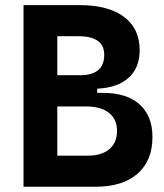

<svg xmlns="http://www.w3.org/2000/svg" viewBox="-20 -713 626 733"><path d="M69.8 0V-693.4H284.2Q393.6 -693.4 453.4 -648.7Q513.2 -604 513.2 -521.5Q513.2 -454.1 470.9 -416Q428.7 -377.9 351.1 -374.5V-358.4H373.5Q463.9 -358.4 512.9 -314.5Q562 -270.5 562 -190.4Q562 -99.6 505.1 -49.8Q448.2 0 343.8 0ZM198.7 -118.7H315.4Q368.2 -118.7 397.5 -143.6Q426.8 -168.5 426.8 -213.4Q426.8 -257.8 396 -282.2Q365.2 -306.6 308.6 -306.6H198.7ZM198.7 -425.8H286.1Q377.9 -425.8 377.9 -503.9Q377.9 -574.7 279.3 -574.7H198.7Z"/></svg>

Font: Cascadia Mono PL
Style: Bold
Weight: 700
Monospace: yes
Designer: Aaron Bell
Foundry: Saja Typeworks
Version: Version 2404.023; ttfautohint (v1.8.4)